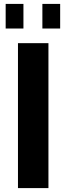

<svg xmlns="http://www.w3.org/2000/svg" viewBox="-20 -963 339 983"><path d="M72 0H228V-742H72ZM100 -817V-943H9V-817ZM288 -817V-943H197V-817Z"/></svg>

Font: Cheyenne Sans
Style: Bold
Weight: 700
Designer: The Public Sans project authors (U.S. Web Design System), Libre Franklin designed by Pablo Impallari and Rodrigo Fuenzal
Foundry: The Cheyenne Sans Project Authors
Version: Version 2.007